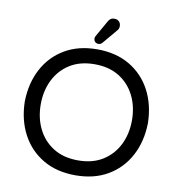

<svg xmlns="http://www.w3.org/2000/svg" viewBox="-95 -981 1003 1078"><g transform="rotate(10 406.0 -442.0)"><path d="M406 10Q299 10 221 -36Q143 -82 100 -163Q57 -244 55 -349Q57 -454 100 -535Q143 -616 221 -662Q299 -708 406 -708Q513 -708 591 -662Q669 -616 712 -535Q755 -454 757 -349Q755 -244 712 -163Q669 -82 591 -36Q513 10 406 10ZM406 -75Q489 -75 547 -111.5Q605 -148 635.5 -210Q666 -272 666 -349Q666 -426 635.5 -488Q605 -550 547 -586.5Q489 -623 406 -623Q323 -623 265 -586.5Q207 -550 176.5 -488Q146 -426 146 -349Q146 -272 176.5 -210Q207 -148 265 -111.5Q323 -75 406 -75ZM406 -739Q394 -739 386.5 -746.5Q379 -754 379 -766Q379 -772 382 -777.5Q385 -783 386 -785L437 -875Q442 -883 449.5 -888.5Q457 -894 470 -894Q487 -894 497 -884Q507 -874 507 -857Q507 -843 497 -832L428 -750Q419 -739 406 -739Z"/></g></svg>

Font: Varela Round
Style: Regular
Weight: 400
Designer: Joe Prince, Avraham Cornfeld
Foundry: Joe Prince, Avraham Cornfeld
Version: Version 3.010; ttfautohint (v1.8.4.7-5d5b)